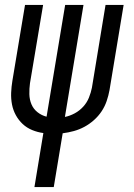

<svg xmlns="http://www.w3.org/2000/svg" viewBox="-20 -540 540 775"><path d="M119 215 155 -3Q132 -6 110 -15Q88 -24 71.5 -39.5Q55 -55 44 -75Q33 -95 28.5 -118Q24 -141 25 -165.5Q26 -190 30 -214L81 -520H154L101 -204Q98 -182 98.5 -160Q99 -138 107 -119Q115 -100 131.5 -87Q148 -74 168 -69L243 -520H317L242 -68Q262 -72 281.5 -82.5Q301 -93 316 -109.5Q331 -126 339 -146Q347 -166 351 -186L406 -520H479L422 -176Q418 -154 410.5 -132Q403 -110 390 -90.5Q377 -71 359 -55Q341 -39 320.5 -28Q300 -17 278 -11Q256 -5 233 -2L197 215Z"/></svg>

Font: Iosevka Oblique
Style: Regular
Weight: 400
Italic angle: -9°
Monospace: yes
Designer: Belleve Invis
Foundry: Belleve Invis
Version: Version 32.5.0; ttfautohint (v1.8.4)